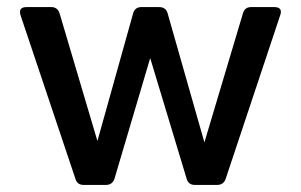

<svg xmlns="http://www.w3.org/2000/svg" viewBox="-20 -522 849 542"><path d="M216 0Q198 0 193 -17L38 -479Q31 -502 55 -502H125Q142 -502 148 -485L255 -124L356 -485Q361 -502 379 -502H429Q448 -502 453 -485L557 -120L666 -485Q671 -502 689 -502H754Q779 -502 771 -479L617 -17Q611 0 593 0H530Q512 0 507 -17L404 -358L303 -17Q297 0 279 0Z"/></svg>

Font: Pitagon Sans Medium
Style: Regular
Weight: 500
Designer: Travis Tran
Foundry: Pitagon
Version: Version 1.001; ttfautohint (v1.8.4.7-5d5b);gftools[0.9.26]